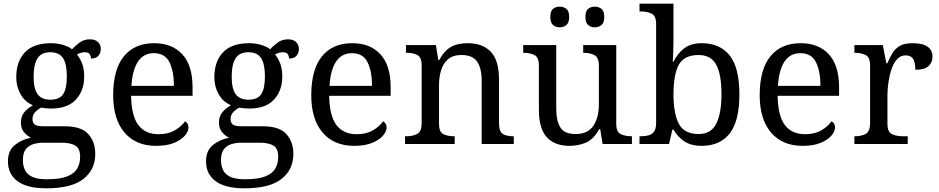

<svg xmlns="http://www.w3.org/2000/svg" viewBox="-20 -780 5086 1040"><path d="M231 240Q127 240 75 201.5Q23 163 23 94Q23 35 61 5Q99 -25 148 -34Q128 -43 110.5 -63.5Q93 -84 93 -116Q93 -146 108.5 -168Q124 -190 158 -210Q115 -228 91.5 -269.5Q68 -311 68 -361Q68 -447 115 -496.5Q162 -546 256 -546Q292 -546 324 -536Q356 -526 370 -513Q384 -529 409 -548Q434 -567 467 -567Q497 -567 511.5 -551.5Q526 -536 526 -515Q526 -494 513.5 -478.5Q501 -463 473 -463Q473 -474 466.5 -485.5Q460 -497 440 -497Q417 -497 397 -485Q414 -464 425 -435.5Q436 -407 436 -364Q436 -290 391.5 -241Q347 -192 256 -192Q244 -192 228.5 -193.5Q213 -195 203 -197Q184 -187 170 -172Q156 -157 156 -134Q156 -116 167.5 -106Q179 -96 218 -96H331Q420 -96 458 -54Q496 -12 496 53Q496 139 431.5 189.5Q367 240 231 240ZM233 191Q305 191 344 175.5Q383 160 398.5 132.5Q414 105 414 70Q414 24 388 8.5Q362 -7 312 -7H214Q186 -7 161 0.5Q136 8 120 28Q104 48 104 88Q104 117 115 140.5Q126 164 154 177.5Q182 191 233 191ZM253 -240Q302 -240 322 -270Q342 -300 342 -365Q342 -433 321.5 -465Q301 -497 252 -497Q204 -497 183 -464Q162 -431 162 -364Q162 -300 183.5 -270Q205 -240 253 -240Z M825 10Q716 10 654.5 -62Q593 -134 593 -264Q593 -404 651 -475Q709 -546 815 -546Q912 -546 967.5 -486Q1023 -426 1023 -307V-261H690Q692 -152 729.5 -102.5Q767 -53 839 -53Q891 -53 927.5 -74.5Q964 -96 982 -123Q989 -120 995 -111Q1001 -102 1001 -89Q1001 -69 982 -46Q963 -23 924 -6.5Q885 10 825 10ZM922 -315Q922 -395 897.5 -443.5Q873 -492 813 -492Q758 -492 727.5 -446.5Q697 -401 692 -315Z M1304 240Q1200 240 1148 201.5Q1096 163 1096 94Q1096 35 1134 5Q1172 -25 1221 -34Q1201 -43 1183.5 -63.5Q1166 -84 1166 -116Q1166 -146 1181.5 -168Q1197 -190 1231 -210Q1188 -228 1164.5 -269.5Q1141 -311 1141 -361Q1141 -447 1188 -496.5Q1235 -546 1329 -546Q1365 -546 1397 -536Q1429 -526 1443 -513Q1457 -529 1482 -548Q1507 -567 1540 -567Q1570 -567 1584.5 -551.5Q1599 -536 1599 -515Q1599 -494 1586.5 -478.5Q1574 -463 1546 -463Q1546 -474 1539.5 -485.5Q1533 -497 1513 -497Q1490 -497 1470 -485Q1487 -464 1498 -435.5Q1509 -407 1509 -364Q1509 -290 1464.5 -241Q1420 -192 1329 -192Q1317 -192 1301.5 -193.5Q1286 -195 1276 -197Q1257 -187 1243 -172Q1229 -157 1229 -134Q1229 -116 1240.5 -106Q1252 -96 1291 -96H1404Q1493 -96 1531 -54Q1569 -12 1569 53Q1569 139 1504.5 189.5Q1440 240 1304 240ZM1306 191Q1378 191 1417 175.5Q1456 160 1471.5 132.5Q1487 105 1487 70Q1487 24 1461 8.5Q1435 -7 1385 -7H1287Q1259 -7 1234 0.5Q1209 8 1193 28Q1177 48 1177 88Q1177 117 1188 140.5Q1199 164 1227 177.5Q1255 191 1306 191ZM1326 -240Q1375 -240 1395 -270Q1415 -300 1415 -365Q1415 -433 1394.5 -465Q1374 -497 1325 -497Q1277 -497 1256 -464Q1235 -431 1235 -364Q1235 -300 1256.5 -270Q1278 -240 1326 -240Z M1898 10Q1789 10 1727.5 -62Q1666 -134 1666 -264Q1666 -404 1724 -475Q1782 -546 1888 -546Q1985 -546 2040.5 -486Q2096 -426 2096 -307V-261H1763Q1765 -152 1802.5 -102.5Q1840 -53 1912 -53Q1964 -53 2000.5 -74.5Q2037 -96 2055 -123Q2062 -120 2068 -111Q2074 -102 2074 -89Q2074 -69 2055 -46Q2036 -23 1997 -6.5Q1958 10 1898 10ZM1995 -315Q1995 -395 1970.5 -443.5Q1946 -492 1886 -492Q1831 -492 1800.5 -446.5Q1770 -401 1765 -315Z M2174 0V-42H2182Q2216 -42 2240 -54.5Q2264 -67 2264 -114V-426Q2264 -470 2240.5 -482Q2217 -494 2184 -494H2179V-536H2341L2354 -455H2359Q2380 -493 2403.5 -512.5Q2427 -532 2455 -539Q2483 -546 2515 -546Q2594 -546 2638.5 -499.5Q2683 -453 2683 -350V-114Q2683 -67 2703.5 -54.5Q2724 -42 2758 -42H2763V0H2589V-345Q2589 -410 2564.5 -446Q2540 -482 2479 -482Q2434 -482 2407.5 -459.5Q2381 -437 2369.5 -400Q2358 -363 2358 -320V-109Q2358 -65 2381.5 -53.5Q2405 -42 2438 -42H2443V0Z M3064 10Q2985 10 2942 -36.5Q2899 -83 2899 -186V-426Q2899 -470 2874.5 -482Q2850 -494 2817 -494H2814V-536H2993V-191Q2993 -126 3015 -90Q3037 -54 3098 -54Q3164 -54 3194 -98.5Q3224 -143 3224 -216V-422Q3224 -469 3200 -481.5Q3176 -494 3142 -494H3139V-536H3318V-109Q3318 -65 3342.5 -53.5Q3367 -42 3400 -42H3403V0H3244L3231 -81H3226Q3195 -25 3154 -7.5Q3113 10 3064 10ZM3202 -632Q3180 -632 3165.5 -644.5Q3151 -657 3151 -688Q3151 -720 3165.5 -732Q3180 -744 3202 -744Q3223 -744 3238 -732Q3253 -720 3253 -688Q3253 -657 3238 -644.5Q3223 -632 3202 -632ZM3012 -632Q2990 -632 2975.5 -644.5Q2961 -657 2961 -688Q2961 -720 2975.5 -732Q2990 -744 3012 -744Q3033 -744 3048 -732Q3063 -720 3063 -688Q3063 -657 3048 -644.5Q3033 -632 3012 -632Z M3781 10Q3723 10 3686.5 -14.5Q3650 -39 3628 -78H3622L3604 0H3444V-42H3452Q3475 -42 3493.5 -47Q3512 -52 3523 -67.5Q3534 -83 3534 -114V-650Q3534 -694 3509.5 -706Q3485 -718 3452 -718H3444V-760H3628V-576Q3628 -559 3627.5 -532.5Q3627 -506 3626 -481.5Q3625 -457 3624 -446H3628Q3651 -492 3687 -519Q3723 -546 3781 -546Q3880 -546 3932.5 -479.5Q3985 -413 3985 -269Q3985 -124 3932.5 -57Q3880 10 3781 10ZM3765 -54Q3831 -54 3859.5 -109.5Q3888 -165 3888 -270Q3888 -377 3859.5 -429.5Q3831 -482 3764 -482Q3686 -482 3657 -429.5Q3628 -377 3628 -269Q3628 -165 3657 -109.5Q3686 -54 3765 -54Z M4327 10Q4218 10 4156.5 -62Q4095 -134 4095 -264Q4095 -404 4153 -475Q4211 -546 4317 -546Q4414 -546 4469.5 -486Q4525 -426 4525 -307V-261H4192Q4194 -152 4231.5 -102.5Q4269 -53 4341 -53Q4393 -53 4429.5 -74.5Q4466 -96 4484 -123Q4491 -120 4497 -111Q4503 -102 4503 -89Q4503 -69 4484 -46Q4465 -23 4426 -6.5Q4387 10 4327 10ZM4424 -315Q4424 -395 4399.5 -443.5Q4375 -492 4315 -492Q4260 -492 4229.5 -446.5Q4199 -401 4194 -315Z M4608 0V-42H4611Q4645 -42 4669 -54.5Q4693 -67 4693 -114V-426Q4693 -470 4668.5 -482Q4644 -494 4611 -494H4608V-536H4762L4781 -437H4786Q4799 -467 4814 -492Q4829 -517 4854 -531.5Q4879 -546 4923 -546Q4978 -546 5004.5 -527Q5031 -508 5031 -473Q5031 -442 5009.5 -422Q4988 -402 4938 -402Q4938 -443 4926 -461.5Q4914 -480 4885 -480Q4857 -480 4838 -458Q4819 -436 4808 -402Q4797 -368 4792 -331.5Q4787 -295 4787 -266V-109Q4787 -65 4811.5 -53.5Q4836 -42 4869 -42H4897V0Z"/></svg>

Font: Noto Naskh Arabic UI
Style: Regular
Weight: 400
Designer: Monotype Design Team, David Williams, Mohamad Dakak and Nizar Qandah
Foundry: Monotype Imaging Inc.
Version: Version 2.014